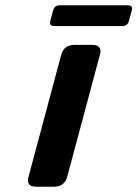

<svg xmlns="http://www.w3.org/2000/svg" viewBox="-20 -707 520 727"><path d="M116.7 0Q85.9 0 85.9 -24.4Q85.9 -29.8 88.4 -39.1L211.4 -498Q221.7 -537.1 261.2 -537.1H329.6Q360.4 -537.1 360.4 -512.7Q360.4 -507.3 357.9 -498L234.9 -39.1Q224.6 0 185.1 0ZM206.1 -687H464.8Q480 -687 480 -675.3Q480 -670.9 479 -667.5L468.3 -627.9Q462.9 -608.4 443.8 -608.4H185.1Q169.4 -608.4 169.4 -620.6Q169.4 -624.5 170.4 -627.9L181.2 -667.5Q186.5 -687 206.1 -687Z"/></svg>

Font: Cursive Sans
Style: Bold
Weight: 700
Italic angle: -15°
Designer: Wojciech Kalinowski "wmk69" (wmk69@o2.pl)
Foundry: Wojciech Kalinowski "wmk69" (wmk69@o2.pl)
Version: Wersja 3.1.0; 2022-02-18